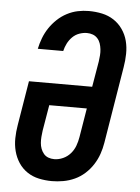

<svg xmlns="http://www.w3.org/2000/svg" viewBox="-53 -785 607 835"><g transform="rotate(5 250.0 -367.5)"><path d="M205 8Q176 8 148 2Q120 -4 97 -19.5Q74 -35 59 -58Q44 -81 37 -108Q30 -135 30.5 -164Q31 -193 36 -222L68 -416H344L363 -528Q365 -542 366 -555.5Q367 -569 365.5 -582Q364 -595 360 -607Q356 -619 347.5 -628.5Q339 -638 327 -642.5Q315 -647 301 -647Q285 -647 268 -641Q251 -635 238 -622Q225 -609 217 -593Q209 -577 205 -560H94Q99 -584 108 -607.5Q117 -631 131 -652Q145 -673 164 -691Q183 -709 206 -721Q229 -733 253 -738Q277 -743 301 -743Q331 -743 359 -737Q387 -731 410 -716Q433 -701 449 -678Q465 -655 472 -628Q479 -601 478.5 -571.5Q478 -542 473 -513L418 -178Q414 -153 405.5 -128.5Q397 -104 382.5 -81.5Q368 -59 348 -41Q328 -23 304 -12Q280 -1 254.5 3.5Q229 8 205 8ZM207 -88Q226 -88 245 -96.5Q264 -105 277.5 -120.5Q291 -136 298 -155Q305 -174 308 -193L329 -320H165L146 -207Q144 -193 143 -179.5Q142 -166 143 -153Q144 -140 148.5 -128Q153 -116 161 -106.5Q169 -97 181 -92.5Q193 -88 207 -88Z"/></g></svg>

Font: Iosevka Slab Oblique
Style: Bold
Weight: 700
Italic angle: -9°
Monospace: yes
Designer: Belleve Invis
Foundry: Belleve Invis
Version: Version 11.1.1; ttfautohint (v1.8.3)